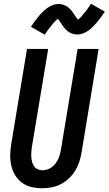

<svg xmlns="http://www.w3.org/2000/svg" viewBox="-20 -996 579 1024"><path d="M206 8Q176 8 148 1.5Q120 -5 98 -21Q76 -37 61.5 -60.5Q47 -84 40.5 -111.5Q34 -139 34.5 -168.5Q35 -198 40 -228L124 -735H237L150 -212Q148 -198 147 -184.5Q146 -171 147 -157.5Q148 -144 151.5 -131.5Q155 -119 162.5 -108.5Q170 -98 182 -93Q194 -88 207 -88Q227 -88 245.5 -98Q264 -108 276.5 -124.5Q289 -141 295.5 -160Q302 -179 305 -198L394 -735H506L415 -183Q411 -158 403 -133.5Q395 -109 381.5 -86.5Q368 -64 348 -45Q328 -26 304.5 -14Q281 -2 256 3Q231 8 206 8ZM219 -811 145 -853Q157 -871 167.5 -885.5Q178 -900 188.5 -912Q199 -924 209 -934Q219 -944 232.5 -953.5Q246 -963 261 -969Q276 -975 292 -975Q301 -975 309.5 -973Q318 -971 327 -967Q336 -963 342.5 -958Q349 -953 355.5 -946Q362 -939 367 -932Q372 -925 376 -918.5Q380 -912 385.5 -904.5Q391 -897 395 -891Q399 -893 404.5 -898Q410 -903 413 -906.5Q416 -910 419.5 -914.5Q423 -919 427.5 -924Q432 -929 436 -934.5Q440 -940 445 -946.5Q450 -953 455 -960.5Q460 -968 465 -976L539 -934Q527 -916 516.5 -901.5Q506 -887 495.5 -875Q485 -863 475 -853Q465 -843 452 -833.5Q439 -824 423.5 -818Q408 -812 392 -812Q383 -812 374.5 -814Q366 -816 357 -820Q348 -824 341.5 -829Q335 -834 328.5 -841Q322 -848 317 -855Q312 -862 308 -868.5Q304 -875 298 -883.5Q292 -892 289 -896Q285 -893 280 -888.5Q275 -884 271.5 -880.5Q268 -877 264.5 -872.5Q261 -868 257 -863Q253 -858 248.5 -852.5Q244 -847 239 -840.5Q234 -834 229 -826.5Q224 -819 219 -811Z"/></svg>

Font: Iosevka SS04
Style: Bold Italic
Weight: 700
Italic angle: -9°
Monospace: yes
Designer: Belleve Invis
Foundry: Belleve Invis
Version: Version 19.0.0; ttfautohint (v1.8.4)